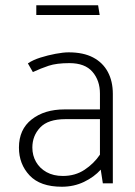

<svg xmlns="http://www.w3.org/2000/svg" viewBox="-20 -697 515 730"><path d="M103 -136Q103 -181 133 -212.5Q163 -244 229 -244H360V-109Q337 -75 301.5 -51.5Q266 -28 219 -28Q183 -28 157 -42.5Q131 -57 117 -81.5Q103 -106 103 -136ZM105 -423Q135 -437 165 -447Q195 -457 244 -457Q303 -457 331.5 -424Q360 -391 360 -341V-281H225Q149 -281 100.5 -243Q52 -205 52 -136Q52 -73 92.5 -30Q133 13 215 13Q261 13 299.5 -5.5Q338 -24 363 -52L371 0H409V-340Q409 -388 390 -423.5Q371 -459 334 -478.5Q297 -498 241 -498Q221 -498 191.5 -492.5Q162 -487 133.5 -478Q105 -469 86 -456ZM118 -640H359L353 -677H118Z"/></svg>

Font: Catamaran Thin
Style: Regular
Weight: 100
Designer: Pria Ravichandran
Version: Version 2.000